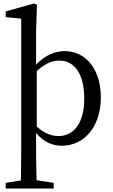

<svg xmlns="http://www.w3.org/2000/svg" viewBox="-20 -830 653 1112"><path d="M193 -419C251 -471 292 -479 324 -479C410 -479 468 -404 468 -258C468 -108 400 -42 319 -42C278 -42 236 -58 193 -97ZM189 -646 194 -802 178 -810 13 -764V-731L103 -722V31C103 90 102 153 101 215L13 229V262H291V229L192 214C190 153 189 90 189 31V-60C236 -3 289 14 338 14C468 14 564 -96 564 -266C564 -434 472 -534 355 -534C297 -534 240 -510 189 -455Z"/></svg>

Font: Noto Serif CJK JP Medium
Style: Regular
Weight: 500
Designer: Ryoko NISHIZUKA 西塚涼子 (kana & ideographs); Frank Grießhammer (Latin, Greek & Cyrillic); Wenlong ZHANG 张文龙 (bopomofo); San
Foundry: Adobe Systems Incorporated
Version: Version 1.000;PS 1;hotconv 16.6.53;makeotf.lib2.5.65590